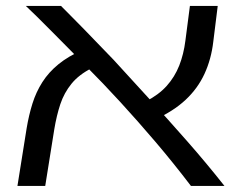

<svg xmlns="http://www.w3.org/2000/svg" viewBox="-20 -613 801 633"><path d="M609.5 0Q552 -75.4 493 -144.8Q434 -214.1 376.3 -277Q318.6 -339.9 265 -393.5Q234 -425.1 205 -454.5Q176 -483.9 150.1 -509.9Q124.2 -536 102.8 -557.2Q81.2 -578.4 65.2 -593.4H181.2Q198 -576.6 216.9 -557.4Q235.9 -538.2 257.5 -516.2Q279.1 -494.1 303.1 -469Q327.1 -443.9 354.4 -415.9Q408.6 -356.8 470.6 -288.8Q532.6 -220.8 596.8 -147.8Q661 -74.8 720 0ZM37.5 0 67.8 -189.9Q75 -233.2 87 -271.6Q99 -309.9 119.8 -342.4Q140.5 -374.9 173 -401.4Q205.5 -427.9 252.5 -448.2L282.5 -388.4Q240.2 -367 215.8 -337Q191.4 -307 178.9 -269.6Q166.5 -232.1 159 -186.9L129.1 0ZM490 -218.6 460.4 -278.5Q503 -300.2 529.6 -329.8Q556.1 -359.4 570.9 -396.8Q585.6 -434.2 591.2 -478.8L606.1 -593.4H697.8L683.2 -475.8Q676.5 -417.9 654.2 -369.6Q631.9 -321.2 591.6 -283.6Q551.2 -246 490 -218.6Z"/></svg>

Font: Noto Sans Hebrew Light
Style: Regular
Weight: 100
Version: Version 3.000